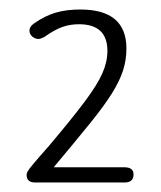

<svg xmlns="http://www.w3.org/2000/svg" viewBox="-20 -722 339 404"><path d="M93 -370Q139 -425 169 -462Q199 -499 215.5 -525.5Q232 -552 239 -574Q246 -596 246 -620Q246 -702 149 -702Q120 -702 97.5 -695.5Q75 -689 52 -673Q42 -666 42 -658Q42 -650 48 -645Q54 -640 61 -640Q65 -640 73 -644Q94 -659 110.5 -665Q127 -671 146 -671Q206 -671 206 -615Q206 -592 195.5 -568Q185 -544 158.5 -508.5Q132 -473 83 -415Q60 -389 50 -377Q40 -365 38 -361Q36 -357 36 -354Q36 -338 54 -338H242Q261 -338 261 -355Q261 -370 242 -370Z"/></svg>

Font: Beiruti Light
Style: Regular
Weight: 300
Designer: Arlette Boutros
Foundry: Boutros
Version: Version 1.41